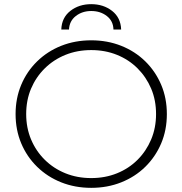

<svg xmlns="http://www.w3.org/2000/svg" viewBox="-20 -899 878 924"><path d="M419 5Q341 5 274.5 -21.5Q208 -48 158.5 -96.5Q109 -145 82 -209.5Q55 -274 55 -350Q55 -426 82 -490.5Q109 -555 158.5 -603.5Q208 -652 274.5 -678.5Q341 -705 419 -705Q497 -705 563.5 -678.5Q630 -652 679 -604Q728 -556 755.5 -491.5Q783 -427 783 -350Q783 -273 755.5 -208.5Q728 -144 679 -96Q630 -48 563.5 -21.5Q497 5 419 5ZM419 -42Q486 -42 543 -65Q600 -88 642 -130Q684 -172 707.5 -228Q731 -284 731 -350Q731 -417 707.5 -472.5Q684 -528 642 -570Q600 -612 543 -635Q486 -658 419 -658Q352 -658 295 -635Q238 -612 195.5 -570Q153 -528 129.5 -472.5Q106 -417 106 -350Q106 -284 129.5 -228Q153 -172 195.5 -130Q238 -88 295 -65Q352 -42 419 -42ZM275 -757Q277 -814 318.5 -846.5Q360 -879 419 -879Q478 -879 519.5 -846.5Q561 -814 563 -757H526Q525 -798 494 -822Q463 -846 419 -846Q376 -846 345 -822Q314 -798 312 -757Z"/></svg>

Font: Modern
Style: Regular
Weight: 300
Designer: Julieta Ulanovsky
Foundry: Julieta Ulanovsky
Version: Version 8.000